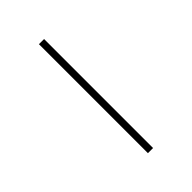

<svg xmlns="http://www.w3.org/2000/svg" viewBox="-224 -855 948 948"><g transform="rotate(-45 250.0 -380.5)"><path d="M232 0H268V-761H232Z"/></g></svg>

Font: Noto Sans Mono ExtraCondensed ExtraLight
Style: Regular
Weight: 200
Width: 2
Designer: Monotype Design Team
Foundry: Monotype Imaging Inc.
Version: Version 2.014